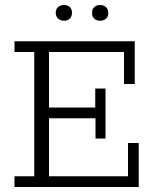

<svg xmlns="http://www.w3.org/2000/svg" viewBox="-20 -748 625 768"><path d="M38 0V-43H117V-540H38V-583H519V-412H476V-540H176V-318H361V-394H402V-194H362V-275H176V-43H492V-176H535V0ZM236 -665Q222 -665 212.5 -673.5Q203 -682 203 -697Q203 -712 212.5 -720Q222 -728 236 -728Q250 -728 259 -720Q268 -712 268 -697Q268 -682 259 -673.5Q250 -665 236 -665ZM380 -665Q367 -665 357.5 -673Q348 -681 348 -696Q348 -712 357.5 -720Q367 -728 380 -728Q394 -728 403.5 -720Q413 -712 413 -696Q413 -681 403.5 -673Q394 -665 380 -665Z"/></svg>

Font: Rokkitt Light
Style: Regular
Weight: 300
Version: Version 3.103